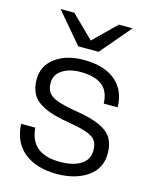

<svg xmlns="http://www.w3.org/2000/svg" viewBox="-113 -806 703 891"><g transform="rotate(15 239.0 -360.0)"><path d="M27 -170H95Q100 -107 138 -76.5Q176 -46 246 -46Q309 -46 346 -69.5Q383 -93 383 -137Q383 -165 372.5 -182Q362 -199 331.5 -211Q301 -223 240 -233Q164 -245 121 -265.5Q78 -286 60.5 -315.5Q43 -345 43 -388Q43 -454 96 -493Q149 -532 232 -532Q330 -532 384 -487Q438 -442 440 -360H373Q371 -420 335 -447Q299 -474 232 -474Q179 -474 144.5 -451.5Q110 -429 110 -389Q110 -361 122.5 -343.5Q135 -326 166.5 -314.5Q198 -303 258 -293Q333 -281 375 -261.5Q417 -242 434 -213Q451 -184 451 -141Q451 -68 393 -28Q335 12 246 12Q148 12 89.5 -35Q31 -82 27 -170ZM66 -732H132L239 -627L346 -732H412L288 -586H190Z"/></g></svg>

Font: Aspekta 300
Style: Regular
Weight: 300
Designer: Ivo Dolenc
Version: Version 2.000